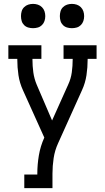

<svg xmlns="http://www.w3.org/2000/svg" viewBox="-20 -968 540 988"><path d="M105 0V-70H172V-74Q172 -121 180 -168.5Q188 -216 208 -260L98 -504Q81 -541 75 -581Q69 -621 69 -662V-665H23V-735H193V-665H147V-662Q147 -628 151.5 -595.5Q156 -563 169 -532L248 -348L331 -533Q345 -563 349.5 -596Q354 -629 354 -662V-665H307V-735H477V-665H431V-662Q431 -621 425 -581Q419 -541 402 -504L279 -231Q262 -194 256 -154Q250 -114 250 -74V0ZM350 -823Q337 -823 325 -826.5Q313 -830 304 -839Q295 -848 291.5 -860Q288 -872 288 -885Q288 -898 291.5 -910Q295 -922 304 -931Q313 -940 325 -944Q337 -948 350 -948Q363 -948 375 -944Q387 -940 396 -931Q405 -922 409 -910Q413 -898 413 -885Q413 -872 409 -860Q405 -848 396 -839Q387 -830 375 -826.5Q363 -823 350 -823ZM150 -823Q137 -823 125 -826.5Q113 -830 104 -839Q95 -848 91.5 -860Q88 -872 88 -885Q88 -898 91.5 -910Q95 -922 104 -931Q113 -940 125 -944Q137 -948 150 -948Q163 -948 175 -944Q187 -940 196 -931Q205 -922 209 -910Q213 -898 213 -885Q213 -872 209 -860Q205 -848 196 -839Q187 -830 175 -826.5Q163 -823 150 -823Z"/></svg>

Font: Iosevka Curly Slab
Style: Regular
Weight: 400
Monospace: yes
Designer: Belleve Invis
Foundry: Belleve Invis
Version: Version 22.1.2; ttfautohint (v1.8.4)